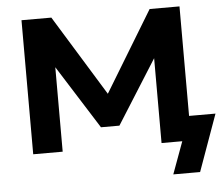

<svg xmlns="http://www.w3.org/2000/svg" viewBox="-58 -771 1176 1006"><g transform="rotate(-5 530.5 -268.0)"><path d="M813 169 875 0H766V-499L793 -489L554 -110H457L219 -487L246 -497V0H91V-705H248L535 -238L481 -237L765 -705H922V-129H1061L954 169Z"/></g></svg>

Font: Nunito Sans 10pt SemiExpanded ExtraBold
Style: Regular
Weight: 800
Width: 6
Designer: Vernon Adams
Foundry: Vernon Adams
Version: Version 3.101;gftools[0.9.27]